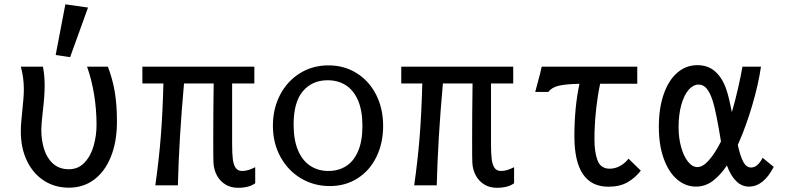

<svg xmlns="http://www.w3.org/2000/svg" viewBox="-20 -859 3640 890"><path d="M76.5 -250Q76.5 -272 78.8 -297.5Q81 -323 83.5 -347Q86 -371.5 88.2 -397Q90.5 -422.5 90.5 -445Q90.5 -500.5 76.5 -550H179Q187 -510 187 -461Q187 -413.5 178 -338.5Q171.5 -283 171.5 -258Q171.5 -209 184.5 -167.5Q197.5 -126 226.2 -100.2Q255 -74.5 299.5 -74.5Q343 -74.5 372 -105.5Q401 -136.5 414.2 -183.5Q427.5 -230.5 427.5 -280Q427.5 -351.5 416.2 -420.8Q405 -490 383.5 -550H480Q501.5 -494.5 511.8 -434.5Q522 -374.5 522 -300V-284Q520.5 -197 493 -130Q465.5 -63 415.8 -26Q366 11 299 11Q235 11 184.5 -21.2Q134 -53.5 105.2 -112.8Q76.5 -172 76.5 -250ZM388 -824 305 -594 238 -604 283 -839Z M969.5 -104Q968.5 -118 968.5 -209Q968.5 -332 970.5 -472H833Q810 -217.5 804.5 0H700Q717 -120 725.5 -228.2Q734 -336.5 737.5 -472H640V-550H1159V-472H1056V-192Q1056 -148 1059.2 -121.5Q1062.5 -95 1072.5 -80.8Q1082.5 -66.5 1102 -66.5Q1117.5 -66.5 1131.8 -71Q1146 -75.5 1163 -84V-9.5Q1134.5 11.5 1083 11.5Q1050.5 11.5 1025.5 -3.5Q1000.5 -18.5 986 -44.8Q971.5 -71 969.5 -104Z M1245 -276.5Q1245 -355 1278 -418.8Q1311 -482.5 1369.8 -519.2Q1428.5 -556 1502.5 -556Q1575.5 -556 1633.2 -520Q1691 -484 1723.5 -420Q1756 -356 1756 -275Q1756 -196 1725.2 -132.5Q1694.5 -69 1638.2 -32.8Q1582 3.5 1508.5 3.5Q1435.5 3.5 1375.2 -32.2Q1315 -68 1280 -132Q1245 -196 1245 -276.5ZM1660 -275.5Q1660 -346 1639.8 -393.2Q1619.5 -440.5 1583.2 -463.8Q1547 -487 1498.5 -487Q1427 -487 1384 -436.2Q1341 -385.5 1341 -281.5Q1341 -211 1361.2 -162.8Q1381.5 -114.5 1418 -90.5Q1454.5 -66.5 1502.5 -66.5Q1548.5 -66.5 1584 -88.8Q1619.5 -111 1639.8 -158Q1660 -205 1660 -275.5Z M2169.5 -104Q2168.5 -118 2168.5 -209Q2168.5 -332 2170.5 -472H2033Q2010 -217.5 2004.5 0H1900Q1917 -120 1925.5 -228.2Q1934 -336.5 1937.5 -472H1840V-550H2359V-472H2256V-192Q2256 -148 2259.2 -121.5Q2262.5 -95 2272.5 -80.8Q2282.5 -66.5 2302 -66.5Q2317.5 -66.5 2331.8 -71Q2346 -75.5 2363 -84V-9.5Q2334.5 11.5 2283 11.5Q2250.5 11.5 2225.5 -3.5Q2200.5 -18.5 2186 -44.8Q2171.5 -71 2169.5 -104Z M2473.5 -480Q2485.5 -522.5 2491 -550H2934V-471H2762Q2750.5 -417 2744 -359.2Q2737.5 -301.5 2736 -251Q2735.5 -239 2735.5 -214Q2735.5 -152 2750.2 -114.5Q2765 -77 2806.5 -77Q2831.5 -77 2854.8 -90Q2878 -103 2893.5 -123.5L2950.5 -68Q2925 -35 2889 -14.2Q2853 6.5 2800.5 6.5Q2642.5 6.5 2642.5 -227.5Q2642.5 -360.5 2666 -470.5Q2604 -469.5 2570.8 -461.8Q2537.5 -454 2522 -433H2461Z M3034 -271Q3034 -357.5 3056.5 -422.2Q3079 -487 3119.5 -522Q3160 -557 3212.5 -557Q3262.5 -557 3295.8 -527Q3329 -497 3347 -444Q3358.5 -410.5 3372.5 -339Q3388 -392 3401.8 -452.5Q3415.5 -513 3421.5 -550H3507.5Q3495 -465.5 3467 -371Q3439 -276.5 3407 -203.5L3400 -187.5Q3411.5 -134.5 3425.5 -108.5Q3439.5 -82.5 3462 -82.5Q3477.5 -82.5 3491 -94.5Q3504.5 -106.5 3515 -127.5L3566.5 -85.5Q3519.5 6 3451.5 6Q3418.5 6 3392.8 -19.2Q3367 -44.5 3349.5 -92Q3319 -46.5 3284 -20.2Q3249 6 3206 6Q3157.5 6 3118.2 -27.8Q3079 -61.5 3056.5 -124.2Q3034 -187 3034 -271ZM3212.5 -84.5Q3238.5 -84.5 3267 -117.2Q3295.5 -150 3322 -203Q3312.5 -262.5 3302 -315.5Q3291.5 -368.5 3284 -390.5Q3272 -428.5 3256.2 -447.8Q3240.5 -467 3218.5 -467Q3193.5 -467 3172.2 -442.8Q3151 -418.5 3138.2 -373.2Q3125.5 -328 3125.5 -268.5Q3125.5 -220 3137.2 -177.5Q3149 -135 3169 -109.8Q3189 -84.5 3212.5 -84.5Z"/></svg>

Font: JuliaMono Medium
Style: Regular
Weight: 500
Monospace: yes
Designer: cormullion
Foundry: corm
Version: Version 0.054; ttfautohint (v1.8.4)